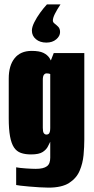

<svg xmlns="http://www.w3.org/2000/svg" viewBox="-20 -738 431 879"><path d="M257 -718Q241 -694 231.5 -675Q222 -656 222 -644Q222 -636 230 -630Q238 -624 246.5 -615.5Q255 -607 255 -591Q255 -573 237.5 -558Q220 -543 192 -543Q163 -543 144.5 -558.5Q126 -574 126 -598Q126 -614 137 -636Q148 -658 164 -680Q180 -702 195 -718ZM202 121Q185 121 161 119.5Q137 118 113.5 116Q90 114 73.5 112Q57 110 54 109V28Q69 31 97.5 33Q126 35 144 35Q162 35 174.5 32Q187 29 195 23Q203 17 206.5 7Q210 -3 210 -16V-89Q206 -82 199.5 -68Q193 -54 176 -42.5Q159 -31 122 -31Q95 -31 75.5 -38Q56 -45 44 -63Q32 -81 26 -113.5Q20 -146 20 -196V-378Q20 -438 47 -471.5Q74 -505 125 -505Q160 -505 178.5 -496Q197 -487 206.5 -472.5Q216 -458 222 -440L203 -436L226 -495H366V-99Q366 -66 362.5 -28Q359 10 344.5 44Q330 78 296.5 99.5Q263 121 202 121ZM193 -122Q198 -122 202 -124.5Q206 -127 208 -134Q210 -141 210 -152V-399Q208 -400 206 -400.5Q204 -401 201 -401.5Q198 -402 193 -402Q186 -402 181 -395.5Q176 -389 176 -372V-153Q176 -144 177 -138Q178 -132 180.5 -128.5Q183 -125 186 -123.5Q189 -122 193 -122Z"/></svg>

Font: Alumni Sans Thin Black
Style: Regular
Weight: 900
Version: Version 1.018